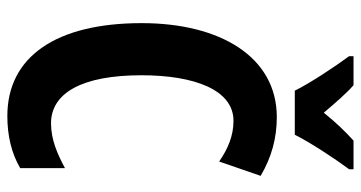

<svg xmlns="http://www.w3.org/2000/svg" viewBox="-250 -723 983 523"><g transform="rotate(90 241.5 -461.5)"><path d="M227 -773H347C368 -815 412 -882 441 -921V-933H363C338 -910 316 -888 287 -852C259 -885 234 -914 212 -933H133V-921C162 -882 208 -812 227 -773ZM309 -606C350 -606 385 -591 420 -567L459 -680C408 -710 356 -724 299 -724C135 -724 43 -570 43 -356C43 -122 135 10 296 10C349 10 397 -1 438 -25V-147C399 -126 360 -109 316 -109C232 -109 185 -196 185 -355C185 -500 225 -606 309 -606Z"/></g></svg>

Font: Noto Sans Devanagari ExtraCondensed
Style: Bold
Weight: 700
Width: 2
Designer: Jelle Bosma - Monotype Design Team
Foundry: Monotype Imaging Inc.
Version: Version 2.004